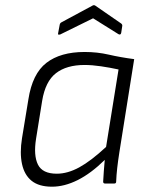

<svg xmlns="http://www.w3.org/2000/svg" viewBox="-20 -692 563 724"><path d="M176 12Q127 12 99.5 -10Q72 -32 63 -73.5Q54 -115 63 -171L87 -317Q102 -414 155 -455Q208 -496 299 -496Q347 -496 390 -486Q433 -476 486 -469L430 -117Q425 -85 422 -58.5Q419 -32 418 -7Q418 0 411 0H376Q369 0 369 -7Q370 -26 371.5 -47Q373 -68 375 -89Q323 -38 273 -13Q223 12 176 12ZM194 -37Q235 -37 279 -61Q323 -85 380 -138L427 -430Q395 -437 361 -442Q327 -447 299 -447Q231 -447 191 -416Q151 -385 139 -312L116 -169Q106 -106 123 -71.5Q140 -37 194 -37ZM207 -562Q203 -561 200.5 -561.5Q198 -562 199 -566L205 -598Q206 -605 212 -608L329 -671Q334 -674 339 -671L436 -604Q442 -600 441 -594L437 -568Q435 -559 427 -563L331 -623Z"/></svg>

Font: Sofia Sans Light
Style: Italic
Weight: 300
Italic angle: -9°
Version: Version 4.100-B